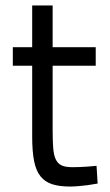

<svg xmlns="http://www.w3.org/2000/svg" viewBox="-20 -673 403 704"><path d="M173 -432V-199Q173 -158 175 -131Q177 -104 184.5 -88.5Q192 -73 206 -66.5Q220 -60 245 -60Q256 -60 271 -60.5Q286 -61 300 -62Q317 -63 334 -65L338 0Q319 3 301 6Q285 8 267.5 9.5Q250 11 237 11Q198 11 171.5 2.5Q145 -6 128.5 -26.5Q112 -47 105 -82.5Q98 -118 98 -172V-432H27V-500H98V-653H173V-500H331V-432Z"/></svg>

Font: TitilliumText22L 400 wt
Style: 400 wt
Weight: 400
Designer: Campivisivi
Foundry: Campivisivi
Version: 1.000